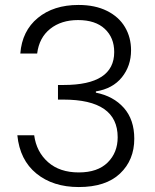

<svg xmlns="http://www.w3.org/2000/svg" viewBox="-20 -750 625 775"><path d="M62 -534Q69 -625 132.5 -677.5Q196 -730 297 -730Q364 -730 412 -706Q460 -682 484.5 -640.5Q509 -599 509 -547Q509 -484 472 -438Q435 -392 367 -381V-376Q438 -362 480 -314.5Q522 -267 522 -190Q522 -104 464.5 -49.5Q407 5 298 5Q194 5 127 -49.5Q60 -104 50 -204H118Q127 -137 174 -95.5Q221 -54 298 -54Q374 -54 414.5 -94Q455 -134 455 -196Q455 -348 236 -348H214V-407H237Q441 -407 441 -540Q441 -598 403 -633.5Q365 -669 295 -669Q227 -669 182.5 -633.5Q138 -598 130 -534Z"/></svg>

Font: A Bank Premium Light
Style: Regular
Weight: 300
Designer: Ninad Kale (Devanagari), Jonny Pinhorn (Latin), Htun Naung (Myanmar)
Foundry: Indian Type Foundry
Version: 4.004